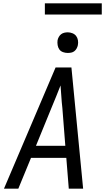

<svg xmlns="http://www.w3.org/2000/svg" viewBox="-20 -1144 640 1164"><path d="M4 0 317 -735H413L484 0H397L382 -187H168L91 0ZM198 -260H376L358 -490Q354 -524 352 -558Q350 -592 347 -626Q334 -592 320 -558Q306 -524 292 -490ZM390 -823Q376 -823 362 -828Q348 -833 340 -844Q332 -855 329.5 -870Q327 -885 329 -900Q331 -910 336.5 -920Q342 -930 350.5 -936.5Q359 -943 369.5 -945.5Q380 -948 391 -948Q405 -948 419 -942.5Q433 -937 441.5 -926Q450 -915 452.5 -900Q455 -885 452 -870Q450 -860 444.5 -850Q439 -840 430.5 -833.5Q422 -827 411.5 -825Q401 -823 390 -823ZM252 -1056V-1124H597V-1056Z"/></svg>

Font: Iosevka Extended
Style: Italic
Weight: 400
Width: 7
Italic angle: -9°
Monospace: yes
Designer: Belleve Invis
Foundry: Belleve Invis
Version: Version 32.5.0; ttfautohint (v1.8.4)